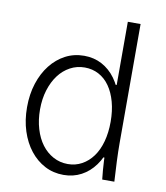

<svg xmlns="http://www.w3.org/2000/svg" viewBox="-84 -810 767 889"><g transform="rotate(10 300.0 -365.0)"><path d="M274 10Q320 10 357.5 -10Q395 -30 421.5 -66.5Q448 -103 462.5 -154.5Q477 -206 477 -270Q477 -334 462.5 -385.5Q448 -437 421.5 -473.5Q395 -510 357.5 -530Q320 -550 274 -550Q226 -550 186 -529Q146 -508 116.5 -470.5Q87 -433 70.5 -382Q54 -331 54 -270Q54 -209 70.5 -158Q87 -107 116.5 -69.5Q146 -32 186 -11Q226 10 274 10ZM285 -43Q248 -43 216.5 -60Q185 -77 162.5 -107Q140 -137 127.5 -179Q115 -221 115 -270Q115 -320 128 -361.5Q141 -403 163.5 -433Q186 -463 217.5 -480Q249 -497 286 -497Q322 -497 352 -481Q382 -465 403 -435Q424 -405 435.5 -363Q447 -321 447 -270Q447 -219 435.5 -177Q424 -135 402.5 -105.5Q381 -76 351 -59.5Q321 -43 285 -43ZM455 0H512Q509 -48 507 -95Q505 -142 505 -180V-740H445V-443H437L462 -250L446 -170Q446 -128 448 -86Q450 -44 455 0ZM433 -102H443H447H457L445 -114Z"/></g></svg>

Font: CommitMonoV143 ExtLt
Style: Regular
Weight: 200
Monospace: yes
Designer: Eigil Nikolajsen
Foundry: Eigil Nikolajsen
Version: Version 1.143